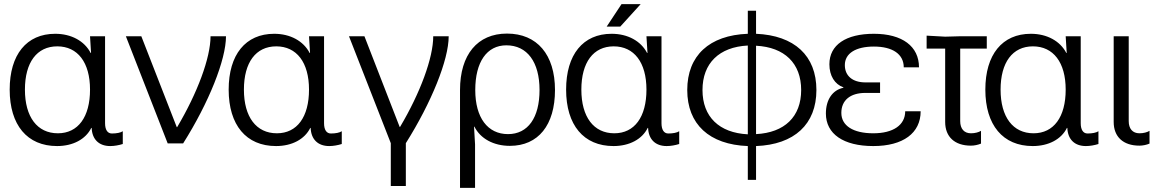

<svg xmlns="http://www.w3.org/2000/svg" viewBox="-20 -696 5637 932"><path d="M257 13C334 13 396 -20 423 -75H425C427 -20 460 13 515 13C535 13 557 9 576 3V-59C566 -52 546 -48 523 -48C502 -48 490 -66 490 -98V-520H417L422 -439H420C390 -497 326 -532 248 -532C109 -532 27 -431 27 -261C27 -89 112 13 257 13ZM101 -261C101 -393 159 -471 258 -471C357 -471 417 -393 417 -261C417 -128 359 -49 261 -49C161 -49 101 -128 101 -261Z M666 -520H591L794 0H869C994 -198 1077 -406 1077 -520H1002C1002 -415 938 -244 840 -79H838Z M1320 13C1397 13 1459 -20 1486 -75H1488C1490 -20 1523 13 1578 13C1598 13 1620 9 1639 3V-59C1629 -52 1609 -48 1586 -48C1565 -48 1553 -66 1553 -98V-520H1480L1485 -439H1483C1453 -497 1389 -532 1311 -532C1172 -532 1090 -431 1090 -261C1090 -89 1175 13 1320 13ZM1164 -261C1164 -393 1222 -471 1321 -471C1420 -471 1480 -393 1480 -261C1480 -128 1422 -49 1324 -49C1224 -49 1164 -128 1164 -261Z M1749 -520H1674L1877 -1V207H1950V-1C2074 -198 2158 -405 2158 -520H2083C2083 -415 2020 -245 1922 -80H1920Z M2441 -533C2298 -533 2213 -431 2213 -259V216H2286V5L2281 -81H2283C2312 -23 2376 12 2455 12C2593 12 2674 -89 2674 -259C2674 -431 2587 -533 2441 -533ZM2287 -259C2287 -395 2343 -476 2438 -476C2539 -476 2599 -395 2599 -259C2599 -125 2543 -45 2446 -45C2347 -45 2287 -125 2287 -259Z M2958 13C3035 13 3097 -20 3124 -75H3126C3128 -20 3161 13 3216 13C3236 13 3258 9 3277 3V-59C3267 -52 3247 -48 3224 -48C3203 -48 3191 -66 3191 -98V-520H3118L3123 -439H3121C3091 -497 3027 -532 2949 -532C2810 -532 2728 -431 2728 -261C2728 -89 2813 13 2958 13ZM2802 -261C2802 -393 2860 -471 2959 -471C3058 -471 3118 -393 3118 -261C3118 -128 3060 -49 2962 -49C2862 -49 2802 -128 2802 -261ZM2925 -567H2991L3090 -676H2997Z M3610 -644V-532C3423 -525 3316 -426 3316 -259C3316 -93 3423 6 3610 13V177H3650V13C3836 6 3943 -93 3943 -259C3943 -426 3836 -524 3650 -532V-644ZM3390 -259C3390 -389 3471 -468 3610 -475V-44C3471 -51 3390 -129 3390 -259ZM3650 -45V-474C3788 -467 3869 -389 3869 -259C3869 -129 3788 -52 3650 -45Z M4064 -148C4064 -209 4107 -245 4181 -245H4252V-296H4181C4118 -296 4081 -328 4081 -380C4081 -437 4134 -470 4222 -470C4313 -470 4367 -433 4367 -369H4441C4441 -471 4360 -532 4222 -532C4086 -532 4006 -478 4006 -384C4006 -328 4032 -287 4074 -272V-270C4021 -259 3989 -212 3989 -145C3989 -46 4074 13 4219 13C4364 13 4449 -50 4449 -156H4374C4374 -89 4316 -49 4219 -49C4121 -49 4064 -86 4064 -148Z M4568 -104C4568 -32 4614 11 4693 11C4710 11 4728 7 4742 1V-61C4731 -54 4713 -49 4693 -49C4660 -49 4641 -71 4641 -108V-460H4770V-520H4641L4568 -518L4478 -523V-460H4568Z M4993 13C5070 13 5132 -20 5159 -75H5161C5163 -20 5196 13 5251 13C5271 13 5293 9 5312 3V-59C5302 -52 5282 -48 5259 -48C5238 -48 5226 -66 5226 -98V-520H5153L5158 -439H5156C5126 -497 5062 -532 4984 -532C4845 -532 4763 -431 4763 -261C4763 -89 4848 13 4993 13ZM4837 -261C4837 -393 4895 -471 4994 -471C5093 -471 5153 -393 5153 -261C5153 -128 5095 -49 4997 -49C4897 -49 4837 -128 4837 -261Z M5386 -104C5386 -32 5432 11 5511 11C5528 11 5546 7 5560 1V-61C5549 -54 5531 -49 5511 -49C5478 -49 5459 -71 5459 -108V-520H5386Z"/></svg>

Font: Non Bureau Light
Style: Regular
Weight: 300
Designer: Jona Saucedo
Foundry: Non Foundry
Version: Version 1.000;FEAKit 1.0